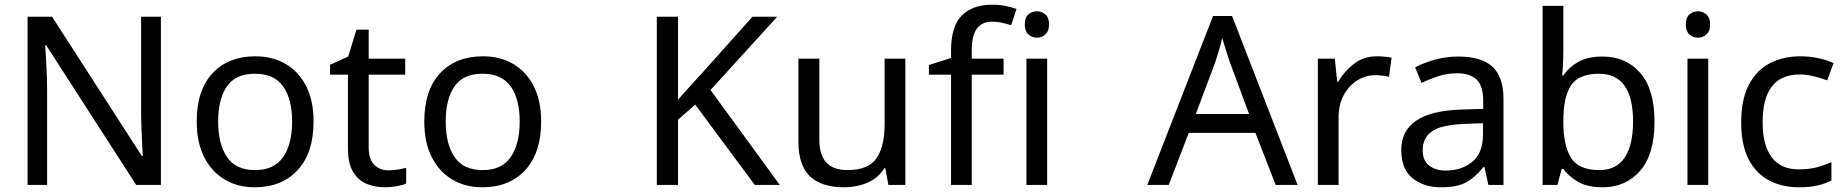

<svg xmlns="http://www.w3.org/2000/svg" viewBox="-20 -785 7836 815"><path d="M663 0H558L176 -593H172Q174 -558 177 -506Q180 -454 180 -399V0H97V-714H201L582 -123H586Q585 -139 583.5 -171Q582 -203 580.5 -241Q579 -279 579 -311V-714H663Z M1311 -269Q1311 -136 1243.5 -63Q1176 10 1061 10Q990 10 934.5 -22.5Q879 -55 847 -117.5Q815 -180 815 -269Q815 -402 882 -474Q949 -546 1064 -546Q1137 -546 1192.5 -513.5Q1248 -481 1279.5 -419.5Q1311 -358 1311 -269ZM906 -269Q906 -174 943.5 -118.5Q981 -63 1063 -63Q1144 -63 1182 -118.5Q1220 -174 1220 -269Q1220 -364 1182 -418Q1144 -472 1062 -472Q980 -472 943 -418Q906 -364 906 -269Z M1629 -62Q1649 -62 1670 -65.5Q1691 -69 1704 -73V-6Q1690 1 1664 5.5Q1638 10 1614 10Q1572 10 1536.5 -4.5Q1501 -19 1479 -55Q1457 -91 1457 -156V-468H1381V-510L1458 -545L1493 -659H1545V-536H1700V-468H1545V-158Q1545 -109 1568.5 -85.5Q1592 -62 1629 -62Z M2277 -269Q2277 -136 2209.5 -63Q2142 10 2027 10Q1956 10 1900.5 -22.5Q1845 -55 1813 -117.5Q1781 -180 1781 -269Q1781 -402 1848 -474Q1915 -546 2030 -546Q2103 -546 2158.5 -513.5Q2214 -481 2245.5 -419.5Q2277 -358 2277 -269ZM1872 -269Q1872 -174 1909.5 -118.5Q1947 -63 2029 -63Q2110 -63 2148 -118.5Q2186 -174 2186 -269Q2186 -364 2148 -418Q2110 -472 2028 -472Q1946 -472 1909 -418Q1872 -364 1872 -269Z M3290 0H3184L2931 -341L2858 -277V0H2768V-714H2858V-362Q2888 -396 2919 -430Q2950 -464 2981 -498L3174 -714H3279L2996 -403Z M3823 -536V0H3751L3738 -71H3734Q3708 -29 3662 -9.5Q3616 10 3564 10Q3467 10 3418 -36.5Q3369 -83 3369 -185V-536H3458V-191Q3458 -63 3577 -63Q3666 -63 3700.5 -113Q3735 -163 3735 -257V-536Z M4240 -468H4105V0H4017V-468H3923V-509L4017 -539V-570Q4017 -674 4063 -719.5Q4109 -765 4191 -765Q4223 -765 4249.5 -759.5Q4276 -754 4295 -747L4272 -678Q4256 -683 4235 -688Q4214 -693 4192 -693Q4148 -693 4126.5 -663.5Q4105 -634 4105 -571V-536H4240Z M4382 -737Q4402 -737 4417.5 -723.5Q4433 -710 4433 -681Q4433 -653 4417.5 -639Q4402 -625 4382 -625Q4360 -625 4345 -639Q4330 -653 4330 -681Q4330 -710 4345 -723.5Q4360 -737 4382 -737ZM4425 -536V0H4337V-536Z M5395 0 5309 -221H5026L4941 0H4850L5129 -717H5210L5488 0ZM5202 -517Q5199 -525 5192 -546Q5185 -567 5178.5 -589.5Q5172 -612 5168 -624Q5161 -593 5152 -563.5Q5143 -534 5137 -517L5056 -301H5282Z M5824 -546Q5839 -546 5856.5 -544.5Q5874 -543 5887 -540L5876 -459Q5863 -462 5847.5 -464Q5832 -466 5818 -466Q5777 -466 5741 -443.5Q5705 -421 5683.5 -380.5Q5662 -340 5662 -286V0H5574V-536H5646L5656 -438H5660Q5686 -482 5727 -514Q5768 -546 5824 -546Z M6170 -545Q6268 -545 6315 -502Q6362 -459 6362 -365V0H6298L6281 -76H6277Q6242 -32 6203.5 -11Q6165 10 6097 10Q6024 10 5976 -28.5Q5928 -67 5928 -149Q5928 -229 5991 -272.5Q6054 -316 6185 -320L6276 -323V-355Q6276 -422 6247 -448Q6218 -474 6165 -474Q6123 -474 6085 -461.5Q6047 -449 6014 -433L5987 -499Q6022 -518 6070 -531.5Q6118 -545 6170 -545ZM6196 -259Q6096 -255 6057.5 -227Q6019 -199 6019 -148Q6019 -103 6046.5 -82Q6074 -61 6117 -61Q6185 -61 6230 -98.5Q6275 -136 6275 -214V-262Z M6616 -575Q6616 -541 6614.5 -511.5Q6613 -482 6611 -465H6616Q6639 -499 6679 -522Q6719 -545 6782 -545Q6882 -545 6942.5 -475.5Q7003 -406 7003 -268Q7003 -130 6942 -60Q6881 10 6782 10Q6719 10 6679 -13Q6639 -36 6616 -68H6609L6591 0H6528V-760H6616ZM6767 -472Q6682 -472 6649 -423Q6616 -374 6616 -271V-267Q6616 -168 6648.5 -115.5Q6681 -63 6769 -63Q6841 -63 6876.5 -116Q6912 -169 6912 -269Q6912 -472 6767 -472Z M7188 -737Q7208 -737 7223.5 -723.5Q7239 -710 7239 -681Q7239 -653 7223.5 -639Q7208 -625 7188 -625Q7166 -625 7151 -639Q7136 -653 7136 -681Q7136 -710 7151 -723.5Q7166 -737 7188 -737ZM7231 -536V0H7143V-536Z M7616 10Q7545 10 7489.5 -19Q7434 -48 7402.5 -109Q7371 -170 7371 -265Q7371 -364 7404 -426Q7437 -488 7493.5 -517Q7550 -546 7622 -546Q7663 -546 7701 -537.5Q7739 -529 7763 -517L7736 -444Q7712 -453 7680 -461Q7648 -469 7620 -469Q7462 -469 7462 -266Q7462 -169 7500.5 -117.5Q7539 -66 7615 -66Q7659 -66 7692.5 -75Q7726 -84 7754 -97V-19Q7727 -5 7694.5 2.5Q7662 10 7616 10Z"/></svg>

Font: Noto Kufi Arabic
Style: Regular
Weight: 400
Designer: Monotype Design Team, David Williams, Khaled Hosny
Foundry: Google LLC
Version: Version 2.109; ttfautohint (v1.8.4.7-5d5b)